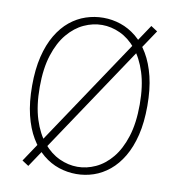

<svg xmlns="http://www.w3.org/2000/svg" viewBox="-81 -781 811 868"><g transform="rotate(10 325.0 -347.0)"><path d="M76 -7 544 -707 574 -687.5 106 12.5ZM325 11Q284 11 245 -2Q206 -15 172.5 -42.5Q139 -70 113.8 -112.5Q88.5 -155 74.2 -213.5Q60 -272 60 -348Q60 -423.5 74.2 -482Q88.5 -540.5 113.8 -583Q139 -625.5 172.5 -652.8Q206 -680 245 -693Q284 -706 325 -706Q366 -706 404.5 -693Q443 -680 476.5 -652.8Q510 -625.5 535.2 -583Q560.5 -540.5 574.8 -482Q589 -423.5 589 -348Q589 -272 574.8 -213.5Q560.5 -155 535.2 -112.5Q510 -70 476.5 -42.5Q443 -15 404.5 -2Q366 11 325 11ZM325 -22Q367 -22 407.8 -40.8Q448.5 -59.5 481.5 -99Q514.5 -138.5 534.2 -200.2Q554 -262 554 -348Q554 -433.5 534.2 -495Q514.5 -556.5 481.5 -596Q448.5 -635.5 407.8 -654.2Q367 -673 325 -673Q282.5 -673 241.8 -654.2Q201 -635.5 167.8 -596Q134.5 -556.5 114.8 -495Q95 -433.5 95 -348Q95 -262 114.8 -200.2Q134.5 -138.5 167.8 -99Q201 -59.5 241.8 -40.8Q282.5 -22 325 -22Z"/></g></svg>

Font: Trispace Thin Thin
Style: Regular
Weight: 250
Version: Version 1.210